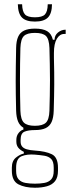

<svg xmlns="http://www.w3.org/2000/svg" viewBox="-20 -739 338 899"><path d="M143.5 140Q96.5 140 66 124Q35.5 108 35.5 60Q35.5 56 35.5 52.8Q35.5 49.5 35.5 46Q35.5 14.5 54.5 -1Q73.5 -16.5 91.5 -20V-28Q73.5 -37 65 -48.2Q56.5 -59.5 56.5 -76Q56.5 -78.5 56.5 -80.2Q56.5 -82 56.5 -84Q56.5 -103.5 67.5 -116.8Q78.5 -130 89.5 -132V-141Q72.5 -151 64.5 -170.2Q56.5 -189.5 55.5 -220Q54.5 -262.5 54 -295.2Q53.5 -328 53.5 -359.5Q53.5 -391 54 -427.5Q54.5 -464 55.5 -514Q56 -546.5 64.8 -566.5Q73.5 -586.5 92.8 -595.8Q112 -605 143.5 -605Q181 -605 201 -593Q221 -581 227.5 -553H235.5Q235.5 -573.5 251.5 -586.8Q267.5 -600 287.5 -600V-580H280.5Q259.5 -580 246 -557.2Q232.5 -534.5 232.5 -491V-468Q233.5 -430.5 233.8 -400.8Q234 -371 234 -343.8Q234 -316.5 233.2 -286.8Q232.5 -257 231.5 -220Q230.5 -188 221.8 -168.2Q213 -148.5 194 -139.2Q175 -130 143.5 -130Q113 -130 94.8 -122.5Q76.5 -115 76.5 -84V-76Q76.5 -61.5 83.8 -52.8Q91 -44 105.8 -39.8Q120.5 -35.5 143.5 -34Q193 -31 222.2 -17Q251.5 -3 251.5 46Q251.5 49.5 251.5 52.8Q251.5 56 251.5 60Q251.5 92 237.8 109.2Q224 126.5 199.5 133.2Q175 140 143.5 140ZM143.5 121Q167.5 121 187.5 117.5Q207.5 114 219.5 101.2Q231.5 88.5 231.5 61Q231.5 57 231.5 53.2Q231.5 49.5 231.5 46Q231.5 17.5 219.8 5.5Q208 -6.5 188 -9.8Q168 -13 143.5 -15Q107 -18 81.2 -7.5Q55.5 3 55.5 46Q55.5 49.5 55.5 53.2Q55.5 57 55.5 61Q55.5 88.5 67.5 101.2Q79.5 114 99.5 117.5Q119.5 121 143.5 121ZM143.5 -150Q179.5 -150 194.8 -164.5Q210 -179 211.5 -220Q212.5 -254 213.2 -290.2Q214 -326.5 214 -364Q214 -401.5 213.2 -439.2Q212.5 -477 211.5 -514Q210 -556 195.2 -570.5Q180.5 -585 143.5 -585Q107 -585 92 -570.5Q77 -556 75.5 -514Q74.5 -477 74 -439.2Q73.5 -401.5 73.5 -364Q73.5 -326.5 74 -290.2Q74.5 -254 75.5 -220Q77 -179 92.2 -164.5Q107.5 -150 143.5 -150ZM143.5 -638Q101.5 -638 83 -656.8Q64.5 -675.5 63.5 -719H83.5Q84.5 -684.5 97.2 -671.2Q110 -658 143.5 -658Q177.5 -658 190.2 -671.2Q203 -684.5 203.5 -719H223.5Q223 -675.5 204.2 -656.8Q185.5 -638 143.5 -638Z"/></svg>

Font: Big Shoulders Thin
Style: Regular
Weight: 100
Designer: Patric King
Foundry: XO Type Co
Version: Version 2.002